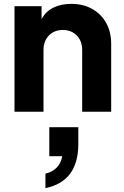

<svg xmlns="http://www.w3.org/2000/svg" viewBox="-20 -578 639 993"><path d="M55 0H205V-319Q205 -366 233 -394.5Q261 -423 305 -423Q349 -423 377 -394.5Q405 -366 405 -319V0H555V-351Q555 -413 529 -459.5Q503 -506 456.5 -532Q410 -558 348 -558Q296 -558 256 -538.5Q216 -519 195 -479V-546H55ZM215 395Q385 360 385 167V80H235V230H302Q295 267 272.5 289.5Q250 312 215 320Z"/></svg>

Font: Plus Jakarta Sans ExtraBold
Style: Regular
Weight: 800
Designer: Gumpita Rahayu
Foundry: Tokotype
Version: Version 2.004; ttfautohint (v1.8.3)